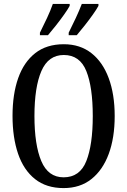

<svg xmlns="http://www.w3.org/2000/svg" viewBox="-20 -951 651 981"><path d="M305 10Q217 10 159 -36Q101 -82 72.5 -165Q44 -248 44 -359Q44 -470 73 -552Q102 -634 160 -679.5Q218 -725 306 -725Q389 -725 447 -679.5Q505 -634 535.5 -551.5Q566 -469 566 -358Q566 -247 535.5 -164.5Q505 -82 447 -36Q389 10 305 10ZM305 -45Q388 -45 421 -128Q454 -211 454 -358Q454 -506 421 -588Q388 -670 306 -670Q227 -670 191.5 -588Q156 -506 156 -358Q156 -211 191 -128Q226 -45 305 -45ZM331 -784Q350 -822 367.5 -859.5Q385 -897 398 -931H483V-921Q474 -904 454.5 -876.5Q435 -849 412.5 -820.5Q390 -792 372 -771H331ZM184 -784Q203 -822 220.5 -859.5Q238 -897 250 -931H336V-921Q327 -904 307.5 -876.5Q288 -849 265.5 -820.5Q243 -792 225 -771H184Z"/></svg>

Font: Noto Serif Hebrew ExtraCondensed Medium
Style: Regular
Weight: 500
Width: 2
Designer: Monotype Design Team
Foundry: Monotype Imaging Inc.
Version: Version 2.004; ttfautohint (v1.8.4.7-5d5b)